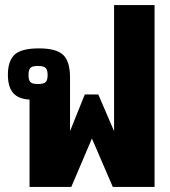

<svg xmlns="http://www.w3.org/2000/svg" viewBox="-20 -734 668 754"><path d="M96 -343Q53 -345 32 -368.5Q11 -392 11 -441Q11 -494 37 -519Q63 -544 133 -544Q202 -544 228.5 -518Q255 -492 255 -430V-219L313 -363H366L428 -219V-714H587V0H423L341 -190L260 0H96ZM167 -439Q167 -460 159 -467.5Q151 -475 129 -475Q107 -475 99.5 -467.5Q92 -460 92 -439Q92 -419 99.5 -411.5Q107 -404 129 -404Q151 -404 159 -411.5Q167 -419 167 -439Z"/></svg>

Font: Pridi SemiBold
Style: Regular
Weight: 600
Designer: Katatrad Team
Foundry: CadsonDemak
Version: Version 1.001